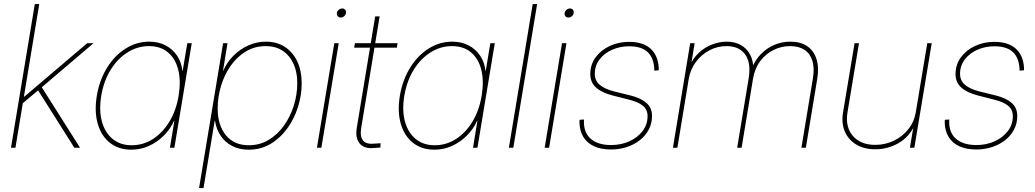

<svg xmlns="http://www.w3.org/2000/svg" viewBox="-20 -748 5240 972"><path d="M88.4 -219.7 95.2 -259.3H104L421.4 -529.3H453.6L185.1 -300.8L181.6 -297.9ZM35.6 0 156.2 -727.5H178.7L58.1 0ZM356.4 0 166.5 -300.8 186 -314.9 385.3 0Z M645 9.8Q580.6 9.8 536.6 -24.9Q492.7 -59.6 474.9 -121.3Q457 -183.1 470.2 -263.7Q483.9 -343.8 522.2 -405.5Q560.5 -467.3 616 -502.2Q671.4 -537.1 735.4 -537.1Q782.2 -537.1 818.4 -518.1Q854.5 -499 876.7 -465.8Q898.9 -432.6 903.3 -389.6H904.8L928.2 -529.3H950.7L862.8 0H840.3L862.8 -136.7H861.3Q842.3 -94.2 808.8 -61Q775.4 -27.8 733.4 -9Q691.4 9.8 645 9.8ZM646.5 -12.7Q705.6 -12.7 754.9 -44.7Q804.2 -76.7 838.1 -133.1Q872.1 -189.5 884.3 -263.7Q896.5 -338.4 882.3 -394.8Q868.2 -451.2 830.3 -482.9Q792.5 -514.6 733.9 -514.6Q676.3 -514.6 625.7 -482.9Q575.2 -451.2 540.3 -394.8Q505.4 -338.4 492.7 -263.7Q480.5 -189.5 495.8 -133.1Q511.2 -76.7 550 -44.7Q588.9 -12.7 646.5 -12.7Z M987.8 204.1 1109.4 -529.3H1131.8L1108.9 -389.6H1109.9Q1128.9 -433.1 1162.1 -466.3Q1195.3 -499.5 1237.8 -518.3Q1280.3 -537.1 1326.2 -537.1Q1381.8 -537.1 1422.4 -510.5Q1462.9 -483.9 1485.1 -436.8Q1507.3 -389.6 1507.3 -326.7Q1507.3 -266.1 1488.5 -206.3Q1469.7 -146.5 1434.3 -97.7Q1398.9 -48.8 1349.6 -19.5Q1300.3 9.8 1238.8 9.8Q1191.4 9.8 1155.3 -9Q1119.1 -27.8 1096.9 -61Q1074.7 -94.2 1068.4 -137.2H1066.9L1010.3 204.1ZM1239.3 -12.7Q1295.4 -12.7 1340.6 -40Q1385.7 -67.4 1418 -112.8Q1450.2 -158.2 1467.5 -213.9Q1484.9 -269.5 1484.9 -326.2Q1484.9 -412.1 1441.9 -463.4Q1398.9 -514.6 1325.7 -514.6Q1269 -514.6 1223.9 -487.1Q1178.7 -459.5 1147 -413.8Q1115.2 -368.2 1098.6 -312Q1082 -255.9 1082 -198.7Q1082 -114.3 1123.5 -63.5Q1165 -12.7 1239.3 -12.7Z M1584.5 0 1672.4 -529.3H1694.8L1606.9 0ZM1704.6 -659.2Q1695.3 -659.2 1689.7 -666Q1684.1 -672.9 1685.5 -682.1Q1687 -691.9 1695.1 -698.5Q1703.1 -705.1 1712.9 -705.1Q1722.2 -705.1 1727.5 -698.5Q1732.9 -691.9 1731.4 -682.1Q1730 -672.4 1722.2 -665.8Q1714.4 -659.2 1704.6 -659.2Z M1992.7 -529.3 1988.8 -506.8H1772.9L1776.9 -529.3ZM1879.4 -665H1901.9L1808.6 -100.6Q1801.3 -55.7 1818.6 -35.9Q1835.9 -16.1 1877.9 -21Q1885.3 -21.5 1892.6 -22Q1899.9 -22.5 1906.7 -22.9L1905.8 -1Q1898.4 -0.5 1891.1 0Q1883.8 0.5 1876 1Q1824.7 6.8 1801.3 -21Q1777.8 -48.8 1786.1 -100.6Z M2179.2 9.8Q2114.7 9.8 2070.8 -24.9Q2026.9 -59.6 2009 -121.3Q1991.2 -183.1 2004.4 -263.7Q2018.1 -343.8 2056.4 -405.5Q2094.7 -467.3 2150.1 -502.2Q2205.6 -537.1 2269.5 -537.1Q2316.4 -537.1 2352.5 -518.1Q2388.7 -499 2410.9 -465.8Q2433.1 -432.6 2437.5 -389.6H2439L2462.4 -529.3H2484.9L2397 0H2374.5L2397 -136.7H2395.5Q2376.5 -94.2 2343 -61Q2309.6 -27.8 2267.6 -9Q2225.6 9.8 2179.2 9.8ZM2180.7 -12.7Q2239.7 -12.7 2289.1 -44.7Q2338.4 -76.7 2372.3 -133.1Q2406.2 -189.5 2418.5 -263.7Q2430.7 -338.4 2416.5 -394.8Q2402.3 -451.2 2364.5 -482.9Q2326.7 -514.6 2268.1 -514.6Q2210.4 -514.6 2159.9 -482.9Q2109.4 -451.2 2074.5 -394.8Q2039.6 -338.4 2026.9 -263.7Q2014.6 -189.5 2030 -133.1Q2045.4 -76.7 2084.2 -44.7Q2123 -12.7 2180.7 -12.7Z M2699.2 -727.5 2578.6 0H2556.2L2676.8 -727.5Z M2737.3 0 2825.2 -529.3H2847.7L2759.8 0ZM2857.4 -659.2Q2848.1 -659.2 2842.5 -666Q2836.9 -672.9 2838.4 -682.1Q2839.8 -691.9 2847.9 -698.5Q2856 -705.1 2865.7 -705.1Q2875 -705.1 2880.4 -698.5Q2885.7 -691.9 2884.3 -682.1Q2882.8 -672.4 2875 -665.8Q2867.2 -659.2 2857.4 -659.2Z M3073.7 8.8Q3023.4 8.8 2988 -7.3Q2952.6 -23.4 2933.8 -53.7Q2915 -84 2913.6 -125Q2913.6 -130.4 2913.8 -133.3Q2914.1 -136.2 2914.1 -141.6L2936.5 -143.1Q2932.6 -79.6 2969.2 -46.6Q3005.9 -13.7 3073.7 -13.7Q3124 -13.7 3165.8 -32.5Q3207.5 -51.3 3232.9 -84.2Q3258.3 -117.2 3258.3 -159.7Q3258.3 -193.4 3234.6 -212.6Q3210.9 -231.9 3165.5 -243.2L3081.5 -264.6Q3026.4 -278.8 2997.3 -304.9Q2968.3 -331.1 2968.3 -372.6Q2968.3 -420.9 2995.4 -457.8Q3022.5 -494.6 3067.1 -515.4Q3111.8 -536.1 3165 -536.1Q3233.9 -536.1 3272.2 -502.7Q3310.5 -469.2 3314.9 -405.8Q3314.9 -402.3 3314.9 -399.4Q3314.9 -396.5 3314.5 -392.1L3292.5 -390.1Q3292 -451.7 3260.5 -482.7Q3229 -513.7 3165.5 -513.7Q3118.7 -513.7 3078.9 -496.1Q3039.1 -478.5 3015.1 -447Q2991.2 -415.5 2991.2 -374Q2991.2 -340.3 3015.6 -319.1Q3040 -297.9 3087.4 -285.6L3172.4 -264.6Q3224.6 -251.5 3252.7 -226.8Q3280.8 -202.1 3280.8 -161.1Q3280.8 -123 3264.4 -92Q3248 -61 3219.2 -38.3Q3190.4 -15.6 3152.8 -3.4Q3115.2 8.8 3073.7 8.8Z M3386.7 0 3474.1 -529.3H3496.6L3476.6 -406.7L3468.8 -407.2Q3486.8 -452.1 3517.8 -480.7Q3548.8 -509.3 3585.9 -523.2Q3623 -537.1 3658.7 -537.1Q3699.7 -537.1 3730 -520.3Q3760.3 -503.4 3777.1 -472.2Q3793.9 -440.9 3793.9 -397.9L3785.2 -399.9Q3801.8 -442.9 3831.5 -473.6Q3861.3 -504.4 3899.9 -520.8Q3938.5 -537.1 3981 -537.1Q4032.7 -537.1 4066.4 -514.2Q4100.1 -491.2 4113.5 -449Q4127 -406.7 4117.2 -348.6L4059.6 0H4037.1L4095.2 -350.6Q4104 -403.3 4092.8 -439.9Q4081.5 -476.6 4052.7 -495.6Q4023.9 -514.6 3980.5 -514.6Q3936 -514.6 3896.2 -495.1Q3856.4 -475.6 3828.6 -438.5Q3800.8 -401.4 3792 -348.6L3734.4 0H3711.9L3770 -350.6Q3783.2 -429.7 3752.4 -472.2Q3721.7 -514.6 3658.2 -514.6Q3611.8 -514.6 3571.3 -493.2Q3530.8 -471.7 3502.9 -434.3Q3475.1 -397 3466.8 -348.6L3409.2 0Z M4411.1 7.8Q4355.5 7.8 4315.4 -15.9Q4275.4 -39.6 4257.1 -81.8Q4238.8 -124 4248 -179.7L4306.2 -529.3H4328.6L4270.5 -179.7Q4258.3 -105.5 4297.6 -60.1Q4336.9 -14.6 4411.1 -14.6Q4461.9 -14.6 4505.6 -35.9Q4549.3 -57.1 4578.9 -94.5Q4608.4 -131.8 4616.2 -179.7L4674.3 -529.3H4696.8L4608.9 0H4586.4L4606 -117.2H4611.8Q4583.5 -54.7 4528.6 -23.4Q4473.6 7.8 4411.1 7.8Z M4922.9 8.8Q4872.6 8.8 4837.2 -7.3Q4801.8 -23.4 4783 -53.7Q4764.2 -84 4762.7 -125Q4762.7 -130.4 4762.9 -133.3Q4763.2 -136.2 4763.2 -141.6L4785.6 -143.1Q4781.7 -79.6 4818.4 -46.6Q4855 -13.7 4922.9 -13.7Q4973.1 -13.7 5014.9 -32.5Q5056.6 -51.3 5082 -84.2Q5107.4 -117.2 5107.4 -159.7Q5107.4 -193.4 5083.7 -212.6Q5060.1 -231.9 5014.6 -243.2L4930.7 -264.6Q4875.5 -278.8 4846.4 -304.9Q4817.4 -331.1 4817.4 -372.6Q4817.4 -420.9 4844.5 -457.8Q4871.6 -494.6 4916.3 -515.4Q4960.9 -536.1 5014.2 -536.1Q5083 -536.1 5121.3 -502.7Q5159.7 -469.2 5164.1 -405.8Q5164.1 -402.3 5164.1 -399.4Q5164.1 -396.5 5163.6 -392.1L5141.6 -390.1Q5141.1 -451.7 5109.6 -482.7Q5078.1 -513.7 5014.6 -513.7Q4967.8 -513.7 4928 -496.1Q4888.2 -478.5 4864.3 -447Q4840.3 -415.5 4840.3 -374Q4840.3 -340.3 4864.7 -319.1Q4889.2 -297.9 4936.5 -285.6L5021.5 -264.6Q5073.7 -251.5 5101.8 -226.8Q5129.9 -202.1 5129.9 -161.1Q5129.9 -123 5113.5 -92Q5097.2 -61 5068.4 -38.3Q5039.6 -15.6 5002 -3.4Q4964.4 8.8 4922.9 8.8Z"/></svg>

Font: Inter 24pt Thin
Style: Italic
Weight: 250
Italic angle: -9.3988°
Version: Version 4.001;git-66647c0bb